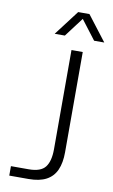

<svg xmlns="http://www.w3.org/2000/svg" viewBox="-102 -990 612 1041"><g transform="rotate(10 204.5 -469.0)"><path d="M27 0V-52H125Q191 -52 216 -84.5Q241 -117 241 -183V-729H303V-177Q303 -119 285.5 -79.5Q268 -40 230.5 -20Q193 0 133 0ZM136 -800 241 -938H303L409 -800H353L272 -906L192 -800Z"/></g></svg>

Font: Mona Sans Light
Style: Regular
Weight: 300
Designer: Deni Anggara
Foundry: GitHub
Version: Version 2.000